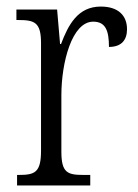

<svg xmlns="http://www.w3.org/2000/svg" viewBox="-20 -565 420 585"><path d="M32 0H255V-32H235C186 -32 167 -38 167 -103V-275C167 -374 199 -499 264 -499C302 -499 312 -471 312 -422C351 -422 367 -444 367 -476C367 -517 341 -545 287 -545C217 -545 188 -489 166 -431H163L154 -536H30V-504H35C86 -504 105 -497 105 -433V-106C105 -39 86 -32 37 -32H32Z"/></svg>

Font: Noto Serif Devanagari Condensed Light
Style: Regular
Weight: 300
Width: 3
Designer: Universal Thirst, Indian Type Foundry and the Monotype Design Team
Foundry: Monotype Imaging Inc.
Version: Version 2.004